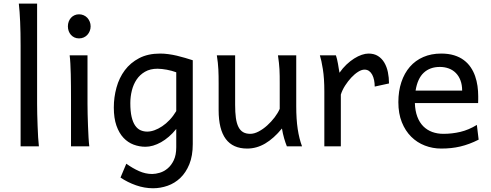

<svg xmlns="http://www.w3.org/2000/svg" viewBox="-20 -801 2689 1051"><path d="M183.1 -231.9Q183.1 -208.5 183.8 -176.8Q184.6 -145 185.8 -112.3Q187 -79.6 188.7 -49.8Q190.4 -20 192.9 0H92.8V-551.8Q92.8 -623 90.3 -680.9Q87.9 -738.8 83 -781.2H183.1Z M351.6 -656.7Q351.6 -670.4 356 -682.4Q360.4 -694.3 368.4 -703.4Q376.5 -712.4 387.7 -717.5Q398.9 -722.7 412.6 -722.7Q426.3 -722.7 438 -717.5Q449.7 -712.4 458 -703.4Q466.3 -694.3 471.2 -682.4Q476.1 -670.4 476.1 -656.7Q476.1 -643.1 471.2 -631.1Q466.3 -619.1 458 -610.1Q449.7 -601.1 438 -595.9Q426.3 -590.8 412.6 -590.8Q398.9 -590.8 387.7 -595.9Q376.5 -601.1 368.4 -610.1Q360.4 -619.1 356 -631.1Q351.6 -643.1 351.6 -656.7ZM459 -231.9Q459 -208.5 459.7 -176.5Q460.4 -144.5 461.7 -111.8Q462.9 -79.1 464.6 -49.3Q466.3 -19.5 468.8 0H368.7V-258.8Q368.7 -294.4 368.4 -329.1Q368.2 -363.8 367.4 -394.8Q366.7 -425.8 365.2 -452.4Q363.8 -479 361.3 -498H459Z M944.8 -405.3Q933.1 -409.7 919.9 -413.3Q906.7 -417 893.1 -419.4Q879.4 -421.9 866.5 -423.3Q853.5 -424.8 842.3 -424.8Q802.2 -424.8 773.9 -408.4Q745.6 -392.1 727.8 -365.5Q710 -338.9 701.7 -305.2Q693.4 -271.5 693.4 -236.8Q693.4 -191.4 700.4 -161.4Q707.5 -131.3 720 -113.5Q732.4 -95.7 749.3 -88.1Q766.1 -80.6 786.1 -80.6Q804.7 -80.6 825.7 -88.1Q846.7 -95.7 867.9 -109.9Q889.2 -124 908.9 -145Q928.7 -166 944.8 -192.9ZM1035.2 -12.2Q1035.2 52.2 1016.4 98.1Q997.6 144 967 173.1Q936.5 202.1 897.5 215.8Q858.4 229.5 817.9 229.5Q771 229.5 724.9 213.4Q678.7 197.3 639.6 170.9L671.4 95.2Q706.1 120.1 741.2 135.7Q776.4 151.4 813 151.4Q832 151.4 855 144.5Q877.9 137.7 897.9 120.8Q918 104 931.4 75.7Q944.8 47.4 944.8 4.9V-95.2Q925.8 -71.3 904.5 -53Q883.3 -34.7 861.6 -22.5Q839.8 -10.3 818.1 -3.9Q796.4 2.4 776.4 2.4Q742.7 2.4 711.4 -9.3Q680.2 -21 656 -46.6Q631.8 -72.3 617.4 -113.3Q603 -154.3 603 -212.4Q603 -268.6 617.7 -321.8Q632.3 -375 663.1 -416.3Q693.8 -457.5 741.9 -482.7Q790 -507.8 856.9 -507.8Q878.9 -507.8 902.1 -504.6Q925.3 -501.5 948.2 -496.1Q971.2 -490.7 993.2 -484.1Q1015.1 -477.5 1035.2 -471.2Z M1550.3 0Q1546.9 -8.3 1543 -19.5Q1539.1 -30.8 1535.4 -43.5Q1531.7 -56.2 1528.6 -70.1Q1525.4 -84 1523.4 -97.7Q1479 -43.5 1431.9 -15.6Q1384.8 12.2 1333 12.2Q1176.8 12.2 1176.8 -197.8V-341.8Q1176.8 -365.2 1176.5 -384.3Q1176.3 -403.3 1175.3 -421.1Q1174.3 -439 1172.4 -457.5Q1170.4 -476.1 1167 -498H1267.1V-227.1Q1267.1 -185.5 1271.2 -155.5Q1275.4 -125.5 1285.2 -106.2Q1294.9 -86.9 1310.8 -77.6Q1326.7 -68.4 1350.1 -68.4Q1371.6 -68.4 1396 -81.3Q1420.4 -94.2 1442.6 -114.3Q1464.8 -134.3 1483.2 -158.4Q1501.5 -182.6 1511.2 -205.1V-341.8Q1511.2 -365.7 1511 -385Q1510.7 -404.3 1509.8 -421.9Q1508.8 -439.5 1506.8 -457.5Q1504.9 -475.6 1501.5 -498H1601.6V-219.7Q1601.6 -148.4 1609.6 -95Q1617.7 -41.5 1633.3 0Z M1755.4 0V-300.3Q1755.4 -372.6 1747.3 -422.6Q1739.3 -472.7 1731 -498H1818.8Q1821.8 -490.2 1824.7 -477.8Q1827.6 -465.3 1830.1 -451.7Q1832.5 -438 1834.5 -424.8L1838.4 -402.8Q1856 -428.2 1876.7 -447.8Q1897.5 -467.3 1918.7 -480.7Q1939.9 -494.1 1960.2 -501Q1980.5 -507.8 1997.1 -507.8Q2027.8 -507.8 2049.1 -494.4Q2070.3 -481 2083.7 -458.3Q2097.2 -435.5 2103.3 -406Q2109.4 -376.5 2109.4 -344.2L2031.2 -327.1Q2031.2 -345.2 2027.8 -362.1Q2024.4 -378.9 2017.6 -391.8Q2010.7 -404.8 2000.2 -412.4Q1989.7 -419.9 1975.1 -419.9Q1959.5 -419.9 1940.4 -408Q1921.4 -396 1903.1 -376.5Q1884.8 -356.9 1869.1 -332.5Q1853.5 -308.1 1845.7 -283.2V0Z M2251 -236.8Q2252.4 -193.8 2264.4 -162.1Q2276.4 -130.4 2297.1 -109.6Q2317.9 -88.9 2345.9 -78.6Q2374 -68.4 2407.2 -68.4Q2454.6 -68.4 2500 -79.1Q2545.4 -89.8 2590.3 -117.2L2600.1 -36.6Q2574.2 -23.4 2549.3 -14.2Q2524.4 -4.9 2499.5 1Q2474.6 6.8 2449 9.5Q2423.3 12.2 2395 12.2Q2348.1 12.2 2305.7 -4.2Q2263.2 -20.5 2231 -52.5Q2198.7 -84.5 2179.7 -131.8Q2160.6 -179.2 2160.6 -241.7Q2160.6 -302.2 2177 -351.3Q2193.4 -400.4 2223.6 -435.3Q2253.9 -470.2 2297.4 -489Q2340.8 -507.8 2395 -507.8Q2435.1 -507.8 2465.8 -498.3Q2496.6 -488.8 2519 -471.9Q2541.5 -455.1 2556.6 -432.6Q2571.8 -410.2 2580.8 -384.3Q2589.8 -358.4 2593.8 -330.3Q2597.7 -302.2 2597.7 -274.9V-255.9Q2597.7 -243.7 2597.2 -236.8ZM2387.7 -434.6Q2334 -434.6 2299.8 -403.1Q2265.6 -371.6 2254.9 -305.2H2509.8Q2509.8 -336.4 2500.7 -360.6Q2491.7 -384.8 2475.3 -401.4Q2459 -418 2436.5 -426.3Q2414.1 -434.6 2387.7 -434.6Z"/></svg>

Font: Andika Compact
Style: Regular
Weight: 400
Designer: Victor Gaultney, Annie Olsen, Julie Remington, Don Collingsworth, Eric Hays, Becca Hirsbrunner
Foundry: SIL International
Version: Version 5.000 ; LnSpcTght